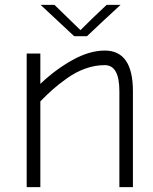

<svg xmlns="http://www.w3.org/2000/svg" viewBox="-20 -770 630 790"><path d="M146 0H89.8V-549.8H146V-424.8Q208.5 -484.4 278.6 -523.2Q348.6 -562 411.1 -562Q526.9 -562 526.9 -395V0H471.2V-395Q471.2 -502 411.1 -502Q371.1 -502 331.8 -488Q292.5 -474.1 256.6 -448.5Q220.7 -422.9 197.5 -402.3Q174.3 -381.8 146 -353ZM337.9 -621.1H285.2L147 -750H204.1L311 -646Q365.7 -700.7 418.9 -750H476.1Q445.8 -722.7 400.6 -680.2Q355.5 -637.7 337.9 -621.1Z"/></svg>

Font: Junction Light
Style: Regular
Weight: 300
Designer: Caroline Hadilaksono
Foundry: Caroline Hadilaksono
Version: Version 1.002